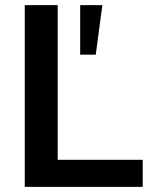

<svg xmlns="http://www.w3.org/2000/svg" viewBox="-20 -732 600 752"><path d="M77 0V-712H206V-106H539V0ZM355 -518H294V-712H381Z"/></svg>

Font: Muli-Bold
Style: Bold
Weight: 700
Version: Version 2.000